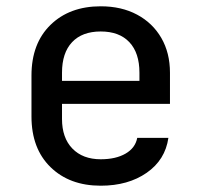

<svg xmlns="http://www.w3.org/2000/svg" viewBox="-20 -580 640 610"><path d="M300 10Q201 10 140.5 -49Q80 -108 80 -210V-340Q80 -442 140.5 -501Q201 -560 300 -560Q366 -560 415.5 -533.5Q465 -507 492.5 -459.5Q520 -412 520 -349V-250H177V-202Q177 -142 210 -108Q243 -74 300 -74Q348 -74 379 -92Q410 -110 416 -142H515Q505 -72 446 -31Q387 10 300 10ZM177 -349V-323H423V-349Q423 -412 391 -446Q359 -480 300 -480Q241 -480 209 -446Q177 -412 177 -349Z"/></svg>

Font: JetBrains Mono NL Medium
Style: Regular
Weight: 500
Monospace: yes
Designer: Philipp Nurullin, Konstantin Bulenkov
Foundry: JetBrains
Version: Version 2.305; ttfautohint (v1.8.4.7-5d5b)